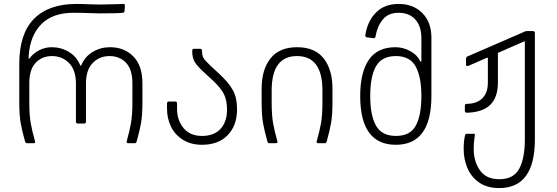

<svg xmlns="http://www.w3.org/2000/svg" viewBox="-20 -728 2833 976"><path d="M393 -396Q412 -441 452 -464.5Q492 -488 539 -488Q612 -488 658 -441Q704 -394 704 -305V-209Q704 -143 697 -103Q690 -63 675 -10Q673 -4 671 -2Q669 0 665 0H632Q621 0 624 -10Q639 -63 646 -103Q653 -143 653 -209V-306Q653 -375 620.5 -409Q588 -443 537 -443Q485 -443 451 -407.5Q417 -372 417 -303V-110Q417 -100 407 -100H376Q366 -100 366 -110V-303Q366 -372 331 -407.5Q296 -443 244 -443Q194 -443 161.5 -409Q129 -375 129 -306V-209Q129 -143 136 -103Q143 -63 158 -10L159 -6Q159 0 150 0H118Q113 0 111 -2Q109 -4 107 -10Q92 -63 85 -103Q78 -143 78 -209V-404Q78 -556 152.5 -632Q227 -708 369 -708Q399 -708 439 -706L492 -705Q529 -705 564.5 -706.5Q600 -708 606 -708Q616 -708 615 -699L613 -671Q613 -665 604 -663Q581 -660 489 -660L446 -661Q404 -663 353 -663Q249 -663 191.5 -606.5Q134 -550 126 -447Q125 -430 126 -428.5Q127 -427 132 -434Q152 -459 181 -473.5Q210 -488 243 -488Q290 -488 329.5 -464.5Q369 -441 388 -396Q391 -391 393 -396Z M829 -176V-202Q829 -212 839 -212H870Q880 -212 880 -202V-175Q880 -117 913 -77Q946 -37 1007 -37Q1068 -37 1101 -73Q1134 -109 1134 -170Q1134 -217 1119 -248Q1104 -279 1065 -316L1025 -353Q985 -389 971 -411Q957 -433 957 -470Q957 -480 967 -480H997Q1007 -480 1007 -470Q1007 -446 1014.5 -433Q1022 -420 1050 -394L1093 -354Q1144 -307 1164.5 -268.5Q1185 -230 1185 -173Q1185 -90 1137.5 -41Q1090 8 1007 8Q951 8 910.5 -17Q870 -42 849.5 -83.5Q829 -125 829 -176Z M1361 -268V-209Q1361 -143 1368 -103Q1375 -63 1390 -10L1391 -7Q1391 0 1381 0H1350Q1345 0 1343 -2Q1341 -4 1339 -10Q1324 -63 1317 -103Q1310 -143 1310 -209V-278Q1310 -374 1355 -431Q1400 -488 1490 -488Q1581 -488 1625.5 -431Q1670 -374 1670 -278V-209Q1670 -143 1663 -103Q1656 -63 1641 -10Q1639 -4 1637 -2Q1635 0 1630 0H1599Q1587 0 1590 -10Q1605 -63 1612 -103Q1619 -143 1619 -209V-268Q1619 -443 1490 -443Q1361 -443 1361 -268Z M1811 -240Q1811 -359 1854.5 -423.5Q1898 -488 1990 -488Q2029 -488 2065 -468.5Q2101 -449 2116 -417Q2119 -413 2120 -413Q2122 -413 2122 -423V-535Q2122 -594 2091.5 -628.5Q2061 -663 2006 -663Q1954 -663 1926 -629Q1898 -595 1889 -543Q1887 -532 1878 -534L1846 -538Q1836 -539 1837 -549Q1848 -621 1891.5 -664.5Q1935 -708 2006 -708Q2081 -708 2127 -661.5Q2173 -615 2173 -536V-240Q2173 8 1992 8Q1811 8 1811 -240ZM1993 -37Q2065 -37 2093.5 -89Q2122 -141 2122 -241Q2122 -337 2093 -390Q2064 -443 1992 -443Q1921 -443 1891.5 -391.5Q1862 -340 1862 -240Q1862 -141 1891.5 -89Q1921 -37 1993 -37Z M2337 30Q2337 -12 2344 -40Q2346 -48 2352 -48H2389Q2394 -48 2394 -43Q2394 -39 2391 -19.5Q2388 0 2388 30Q2388 92 2419.5 137.5Q2451 183 2518 183Q2591 183 2619.5 129.5Q2648 76 2648 -20V-514Q2648 -520 2643 -517L2513 -460Q2511 -459 2511 -456V-308Q2511 -233 2472 -195Q2433 -157 2353 -155Q2343 -155 2343 -165V-190Q2343 -200 2353 -200Q2405 -201 2432.5 -229Q2460 -257 2460 -308V-431Q2460 -436 2454 -434L2363 -394L2355 -392Q2349 -392 2349 -400V-429Q2349 -438 2356 -441L2635 -562Q2637 -563 2644.5 -566.5Q2652 -570 2658 -570H2689Q2699 -570 2699 -560V-20Q2699 228 2518 228Q2455 228 2414.5 199Q2374 170 2355.5 125Q2337 80 2337 30Z"/></svg>

Font: Barlow GEO Light
Style: Regular
Weight: 300
Designer: Jeremy Tribby
Foundry: Tribby Type
Version: Version 1.408